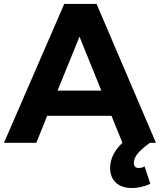

<svg xmlns="http://www.w3.org/2000/svg" viewBox="-23 -720 806 968"><path d="M675.8 127Q692.9 127 706.1 119.1L734.9 207Q687.5 228 642.1 228Q590.8 228 561.5 200.9Q532.2 173.8 532.2 127Q532.2 59.1 594.2 0L539.1 -136.2H214.8L160.2 0H-2.9L300.8 -700.2H463.9L763.2 0H732.9Q690.9 30.3 671.4 54Q651.9 77.6 651.9 100.1Q651.9 127 675.8 127ZM267.1 -263.2H487.8L377.9 -535.2Z"/></svg>

Font: Montserrat arm SemiBold
Style: Regular
Weight: 600
Designer: Julieta Ulanovsky
Foundry: Julieta Ulanovsky
Version: Version 6.000;PS 006.000;hotconv 1.0.88;makeotf.lib2.5.64775